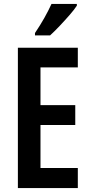

<svg xmlns="http://www.w3.org/2000/svg" viewBox="-20 -957 463 977"><path d="M376 0H71V-714H376V-614H186V-422H363V-321H186V-102H376ZM371 -928Q358 -908 334 -880.5Q310 -853 283.5 -825Q257 -797 235 -777H158V-789Q185 -829 206 -866.5Q227 -904 242 -937H371Z"/></svg>

Font: Noto Sans Telugu ExtraCondensed SemiBold
Style: Regular
Weight: 600
Width: 2
Designer: Jelle Bosma - Monotype Design Team
Foundry: Monotype Imaging Inc.
Version: Version 2.005; ttfautohint (v1.8.4.7-5d5b)